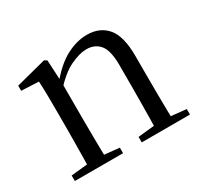

<svg xmlns="http://www.w3.org/2000/svg" viewBox="-116 -688 893 845"><g transform="rotate(-30 330.5 -265.5)"><path d="M42 0V-28L150 -39H183L287 -28V0ZM124 0Q125 -24 125.5 -65Q126 -106 126.5 -150.5Q127 -195 127 -229V-289Q127 -341 126.5 -381Q126 -421 124 -458L36 -462V-488L190 -528L203 -520L209 -403V-402V-229Q209 -195 209.5 -150.5Q210 -106 210.5 -65Q211 -24 212 0ZM382 0V-28L489 -39H522L627 -28V0ZM464 0Q465 -24 465.5 -64.5Q466 -105 466.5 -149.5Q467 -194 467 -229V-344Q467 -418 442.5 -447.5Q418 -477 375 -477Q341 -477 294 -455Q247 -433 192 -372L184 -406H194Q248 -473 302 -502Q356 -531 409 -531Q474 -531 511 -487.5Q548 -444 548 -342V-229Q548 -194 548.5 -149.5Q549 -105 549.5 -64.5Q550 -24 551 0Z"/></g></svg>

Font: Noto Serif TC
Style: Regular
Weight: 400
Designer: Ryoko NISHIZUKA  (kana & ideographs); Frank Grießhammer (Latin, Greek & Cyrillic); Wenlong ZHANG  (bopomofo); Sandoll Co
Foundry: Adobe
Version: Version 2.003-H1;hotconv 1.1.1;makeotfexe 2.6.0